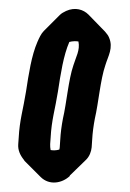

<svg xmlns="http://www.w3.org/2000/svg" viewBox="-20 -778 284 421"><path d="M111 -455C111 -453 110 -450 110 -450C103 -448 96 -448 91 -449C90 -454 90 -457 90 -462L91 -476C93 -515 101 -539 107 -577C113 -616 119 -656 132 -686C139 -688 148 -688 152 -687C156 -668 146 -652 141 -635C130 -603 126 -552 118 -518C115 -502 113 -488 112 -470ZM181 -455 182 -470C183 -488 185 -502 188 -518C196 -552 200 -603 211 -635C217 -655 229 -673 219 -696C217 -701 214 -704 210 -709L209 -710L174 -746C163 -757 145 -763 125 -754C119 -751 115 -749 111 -745L76 -710C70 -704 66 -695 62 -686C49 -656 43 -616 37 -577C31 -539 23 -515 21 -476L20 -462C19 -449 24 -438 32 -428C33 -427 33 -426 34 -425L69 -390C88 -371 116 -376 133 -392V-393L169 -428C176 -435 180 -445 181 -455Z"/></svg>

Font: Dictator
Style: Chalk
Weight: 500
Version: Version MIL.1277